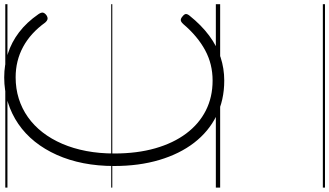

<svg xmlns="http://www.w3.org/2000/svg" viewBox="-338 -702 1527 890"><g transform="rotate(-90 425.0 -257.5)"><path d="M496 19Q405 19 332 -17.5Q259 -54 207.5 -121Q156 -188 128 -282Q100 -376 100 -491Q100 -567 113 -633.5Q126 -700 151.5 -757Q177 -814 213 -859Q249 -904 295 -935.5Q341 -967 395.5 -984Q450 -1001 511 -1001Q568 -1001 621 -984Q674 -967 720 -932Q766 -897 804 -842Q812 -830 811 -822Q810 -814 800 -806Q790 -799 782 -800Q774 -801 765 -811Q716 -879 652 -913.5Q588 -948 511 -948Q459 -948 412.5 -933.5Q366 -919 326.5 -891Q287 -863 256 -823Q225 -783 203 -732Q181 -681 169.5 -620.5Q158 -560 158 -491Q158 -385 182 -301Q206 -217 250.5 -157.5Q295 -98 357 -66.5Q419 -35 496 -35Q534 -35 569 -43.5Q604 -52 636.5 -69.5Q669 -87 699.5 -112.5Q730 -138 758 -171Q768 -182 776 -182.5Q784 -183 794 -174Q804 -166 804.5 -159Q805 -152 797 -142Q753 -87 704.5 -51Q656 -15 604 2Q552 19 496 19ZM0 476H850V486H0ZM0 -20H850V0H0ZM0 -505H850V-500H0ZM0 -996H850V-986H0Z"/></g></svg>

Font: Playwrite PL Guides
Style: Regular
Weight: 400
Designer: Veronika Burian, José Scaglione
Foundry: TypeTogether
Version: Version 1.003